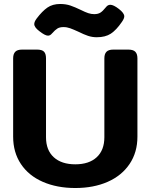

<svg xmlns="http://www.w3.org/2000/svg" viewBox="-20 -929 756 964"><path d="M373 -770Q349 -781 332.5 -787Q316 -793 299 -793Q280 -793 268.5 -786Q257 -779 241 -761Q232 -750 221 -750Q206 -750 177 -773Q152 -792 152 -808Q152 -820 164 -836Q192 -873 218 -891Q244 -909 282 -909Q311 -909 334 -901Q357 -893 386 -879Q408 -868 423 -863Q438 -858 453 -858Q472 -858 484 -865.5Q496 -873 512 -893Q521 -905 534 -905Q550 -905 577 -884Q604 -863 604 -847Q604 -836 592 -819Q564 -778 536.5 -760Q509 -742 466 -742Q443 -742 422 -749Q401 -756 373 -770ZM46 -243V-636Q46 -658 56.5 -669Q67 -680 91 -680H166Q191 -680 201 -669.5Q211 -659 211 -636V-240Q211 -175 250 -139.5Q289 -104 358 -104Q427 -104 465.5 -139.5Q504 -175 504 -240V-636Q504 -658 514.5 -669Q525 -680 549 -680H624Q649 -680 659.5 -669Q670 -658 670 -636V-243Q670 -164 630.5 -105.5Q591 -47 520.5 -16Q450 15 358 15Q266 15 195 -16Q124 -47 85 -105.5Q46 -164 46 -243Z"/></svg>

Font: Mitr Medium
Style: Regular
Weight: 500
Designer: Thanarat Vachiruckul
Foundry: Cadson Demak
Version: Version 1.002